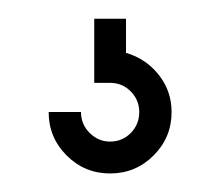

<svg xmlns="http://www.w3.org/2000/svg" viewBox="-20 -44 235 206"><path d="M98.1 142.1Q70.8 142.1 51.5 122.8Q32.2 103.5 32.2 76.2H66.9Q66.9 89.4 76.2 98.6Q85.4 107.9 98.1 107.9Q111.3 107.9 120.4 98.6Q129.4 89.4 129.4 76.2Q129.4 63.5 120.4 54.2Q111.3 44.9 98.1 44.9H81.1V-23.9H115.2V12.7Q136.7 19 150.4 36.4Q164.1 53.7 164.1 76.2Q164.1 103.5 144.8 122.8Q125.5 142.1 98.1 142.1Z"/></svg>

Font: Greenwashing Machine
Style: Regular
Weight: 400
Designer: Tup Wanders
Foundry: Free font, DO NOT SELL
Version: Version 1.00;August 10, 2023;FontCreator 11.5.0.2430 64-bit